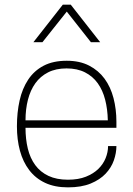

<svg xmlns="http://www.w3.org/2000/svg" viewBox="-20 -800 575 828"><path d="M273 8Q216 8 174.5 -11.5Q133 -31 106 -66.5Q79 -102 66 -150Q53 -198 53 -255Q53 -315 64.5 -366.5Q76 -418 101.5 -456.5Q127 -495 168 -516.5Q209 -538 268 -538Q324 -538 364.5 -517Q405 -496 431 -460.5Q457 -425 469.5 -377Q482 -329 482 -275V-249H90Q90 -200 100 -159Q110 -118 132 -88Q154 -58 189 -41.5Q224 -25 273 -25Q318 -25 350.5 -38Q383 -51 404 -71.5Q425 -92 435.5 -118Q446 -144 446 -170H482Q482 -140 471 -108.5Q460 -77 435.5 -51Q411 -25 371 -8.5Q331 8 273 8ZM445 -281Q444 -329 433.5 -370Q423 -411 401.5 -441Q380 -471 346.5 -488Q313 -505 267 -505Q221 -505 187.5 -488Q154 -471 132.5 -441Q111 -411 100.5 -370Q90 -329 90 -281ZM412 -618H372L268 -750L163 -618H124L251 -780H285Z"/></svg>

Font: Tanohe Sans ExtraLight
Style: Regular
Weight: 250
Designer: Village Type and Design LLC & Cristiano Sobral
Foundry: Cooper Hewitt Smithsonian Design Museum
Version: Version 1.00;May 30, 2020;FontCreator 12.0.0.2522 64-bit; tt